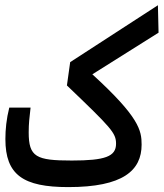

<svg xmlns="http://www.w3.org/2000/svg" viewBox="-20 -725 638 748"><path d="M246.1 3.9C459 3.9 531.7 -60.5 531.7 -161.6C531.7 -216.8 522.5 -268.6 339.8 -435.5L597.7 -597.7L595.2 -704.6L253.4 -482.9L240.7 -392.1C414.1 -226.1 432.1 -207 432.1 -165C432.1 -115.2 389.6 -99.6 259.8 -99.6C120.6 -99.6 91.8 -113.3 91.8 -209.5C91.8 -244.1 94.7 -266.6 99.1 -305.7H16.1C4.9 -261.2 1 -220.7 1 -183.1C1 -43.5 70.3 3.9 246.1 3.9Z"/></svg>

Font: Cascadia Code PL
Style: Regular
Weight: 400
Monospace: yes
Designer: Aaron Bell
Foundry: Saja Typeworks
Version: Version 2404.023